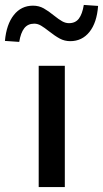

<svg xmlns="http://www.w3.org/2000/svg" viewBox="-80 -759 418 779"><path d="M77 0V-492H183V0ZM-2 -589 -60 -593Q-54 -660 -24 -698Q6 -736 54 -736Q78 -736 97.5 -725Q117 -714 139 -696Q159 -680 172.5 -672.5Q186 -665 200 -665Q226 -665 240 -683.5Q254 -702 260 -739L318 -735Q313 -667 283 -629.5Q253 -592 205 -592Q182 -592 162.5 -602.5Q143 -613 119 -632Q100 -647 86.5 -655Q73 -663 59 -663Q33 -663 18.5 -644.5Q4 -626 -2 -589Z"/></svg>

Font: NunitoSans_10ptSemiBold
Style: Regular
Weight: 600
Designer: Vernon Adams
Foundry: Vernon Adams
Version: Version 3.101;gftools[0.9.27]